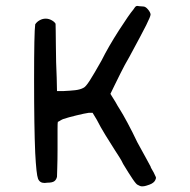

<svg xmlns="http://www.w3.org/2000/svg" viewBox="-20 -622 656 663"><path d="M97.7 -346.7Q97.7 -510.7 101.6 -538.1Q107.4 -546.9 117.2 -552.2Q127 -557.6 137.7 -557.6Q148.4 -557.6 158.2 -552.2Q168 -546.9 171.9 -540Q171.9 -536.1 172.4 -515.1Q172.9 -494.1 172.9 -467.8Q172.9 -439.5 173.8 -407.2Q174.8 -375 175.8 -353.5L176.8 -307.6H200.2Q221.7 -308.6 239.3 -310.5Q256.8 -312.5 267.6 -318.4Q275.4 -321.3 289.6 -343.3Q303.7 -365.2 330.1 -412.1Q354.5 -460.9 390.6 -517.1Q426.8 -573.2 440.4 -588.9Q447.3 -599.6 449.7 -600.6Q452.1 -601.6 454.1 -601.6Q457 -601.6 460.9 -600.6Q463.9 -600.6 467.8 -600.1Q471.7 -599.6 474.6 -599.6Q482.4 -599.6 490.7 -589.8Q499 -580.1 500 -572.3Q500 -565.4 484.9 -535.2Q469.7 -504.9 426.8 -425.8Q410.2 -397.5 396 -368.7Q381.8 -339.8 375 -326.2L361.3 -297.9L378.9 -269.5Q385.7 -256.8 394.5 -243.2Q403.3 -229.5 420.4 -197.8Q437.5 -166 454.1 -130.9Q472.7 -97.7 485.8 -73.2Q499 -48.8 500 -46.9Q500 -44.9 503.4 -39.1Q506.8 -33.2 510.7 -26.4Q517.6 -12.7 518.1 -10.7Q518.6 -8.8 518.6 -7.8Q518.6 -4.9 515.6 1Q513.7 4.9 508.8 8.8Q503.9 12.7 496.1 15.6Q482.4 20.5 477.5 21Q472.7 21.5 470.7 21.5Q463.9 21.5 456.1 16.6Q451.2 15.6 438 -3.9Q424.8 -23.4 405.3 -55.7Q399.4 -68.4 392.1 -79.6Q384.8 -90.8 377.9 -101.6Q362.3 -126 344.2 -155.3Q326.2 -184.6 314.5 -208L299.8 -232.4H286.1Q272.5 -230.5 244.1 -223.6Q215.8 -216.8 198.2 -210.9Q193.4 -209 188 -205.6Q182.6 -202.1 179.7 -201.2Q178.7 -198.2 178.7 -174.8V-106.4Q178.7 -69.3 177.7 -42.5Q176.8 -15.6 176.8 -11.7Q174.8 -2 168 3.4Q161.1 8.8 144.5 8.8Q138.7 9.8 133.8 9.8Q117.2 9.8 111.3 -4.9Q105.5 -19.5 101.6 -93.8Q97.7 -182.6 97.7 -346.7Z"/></svg>

Font: JasonHandwriting4
Style: Regular
Weight: 400
Version: Version 1.01.21